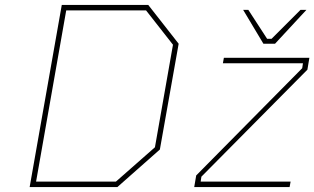

<svg xmlns="http://www.w3.org/2000/svg" viewBox="-20 -757 1272 777"><path d="M100 0 230 -737H580L703 -580L627 -152L455 0ZM1046 -580 964 -717H985L1061 -600H1079L1196 -717H1220L1093 -580ZM126 -22H449L607 -161L680 -576L571 -715H248ZM766 0 774 -47 1203 -481 1206 -501H882L886 -523H1232L1224 -475L795 -42L792 -22H1156L1152 0Z"/></svg>

Font: Tomorrow Thin
Style: Italic
Weight: 250
Italic angle: -10°
Designer: Tony de Marco, Monica Rizzolli
Foundry: Just in Type
Version: Version 2.002